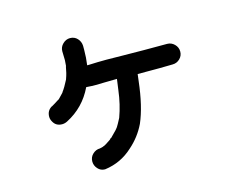

<svg xmlns="http://www.w3.org/2000/svg" viewBox="-90 -695 1059 875"><g transform="rotate(-15 440.0 -257.5)"><path d="M305 52H303Q284 52 270.5 37Q257 22 257 3Q257 -18 272 -32Q287 -46 306 -46L322 -50Q323 -51 324 -51.5Q325 -52 327 -52L338 -58L359 -72Q360 -73 361 -73.5Q362 -74 363.5 -76.5Q365 -79 368 -79Q392 -103 396.5 -108Q401 -113 403 -116Q405 -119 406 -120Q412 -129 426 -156L427 -158Q448 -215 456 -281L463 -332Q432 -332 402 -331L368 -330Q343 -330 318 -332Q277 -246 193 -203Q181 -197 169 -197Q140 -197 127 -221Q120 -233 120 -245Q120 -274 144 -288H145Q161 -297 176 -307L183 -311Q201 -329 207 -336V-337Q222 -357 238 -389L239 -392Q248 -416 253 -447Q254 -447 254 -448L256 -476L255 -518Q255 -538 270 -552.5Q285 -567 304 -567Q325 -567 338.5 -552.5Q352 -538 353 -518V-498Q353 -462 348 -427H357Q398 -429 440 -429L513 -428L615 -427H725Q745 -427 759.5 -412.5Q774 -398 774 -378Q774 -358 759.5 -344Q745 -330 725 -330Q694 -330 664 -329H560L556 -297Q543 -181 511 -107Q484 -51 437 -10Q381 42 305 52Z"/></g></svg>

Font: Bad Comic
Style: Regular
Weight: 400
Designer: GGBotNet
Foundry: f0n7
Version: 0.9